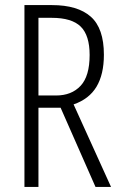

<svg xmlns="http://www.w3.org/2000/svg" viewBox="-20 -734 473 754"><path d="M184 -714Q285 -714 336.5 -668.5Q388 -623 388 -519Q388 -442 359 -393.5Q330 -345 269 -324L416 0H355L218 -311H131V0H76V-714ZM183 -664H131V-359H200Q261 -359 296.5 -397Q332 -435 332 -518Q332 -595 297 -629.5Q262 -664 183 -664Z"/></svg>

Font: Noto Sans Thai ExtCond Light
Style: Regular
Weight: 300
Width: 2
Designer: Monotype Design Team
Foundry: Monotype Imaging Inc.
Version: Version 2.002; ttfautohint (v1.8.4.7-5d5b)